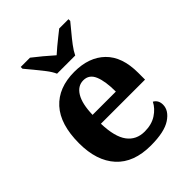

<svg xmlns="http://www.w3.org/2000/svg" viewBox="-219 -883 1009 1009"><g transform="rotate(-45 285.5 -378.0)"><path d="M306 10Q179 10 113 -62.5Q47 -135 47 -265Q47 -406 112 -477.5Q177 -549 295 -549Q404 -549 466.5 -488Q529 -427 529 -308V-257H201Q204 -157 238.5 -111Q273 -65 335 -65Q387 -65 423 -88.5Q459 -112 476 -146Q503 -131 503 -97Q503 -54 455 -22Q407 10 306 10ZM376 -321Q376 -398 358 -441Q340 -484 297 -484Q255 -484 230 -442.5Q205 -401 203 -321ZM224 -606Q214 -629 193.5 -655.5Q173 -682 151.5 -708Q130 -734 114 -753V-766H183Q204 -750 236.5 -723Q269 -696 291 -676Q306 -690 326 -706.5Q346 -723 366 -739Q386 -755 400 -766H469V-753Q454 -734 432 -708Q410 -682 390 -655.5Q370 -629 359 -606Z"/></g></svg>

Font: Noto Serif Tamil
Style: Bold Italic
Weight: 700
Italic angle: -12°
Designer: Indian Type Foundry, Tom Grace, and the Monotype Design Team
Foundry: Monotype Imaging Inc.
Version: Version 2.003; ttfautohint (v1.8.4.7-5d5b)